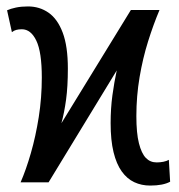

<svg xmlns="http://www.w3.org/2000/svg" viewBox="-20 -567 558 597"><path d="M44 0Q61 -39 76 -91Q91 -143 100.5 -203Q110 -263 110 -326Q110 -405 93 -440.5Q76 -476 48 -476Q38 -476 30.5 -474Q23 -472 17 -467L2 -535Q13 -540 29.5 -543.5Q46 -547 67 -547Q103 -547 131 -527.5Q159 -508 175 -465.5Q191 -423 191 -354Q191 -298 185.5 -257.5Q180 -217 171 -184L387 -536H476Q457 -491 440.5 -438.5Q424 -386 414 -327Q404 -268 404 -206Q404 -153 412 -121.5Q420 -90 433.5 -76Q447 -62 467 -62Q478 -62 488 -64Q498 -66 505 -70L509 -2Q498 4 482.5 7Q467 10 447 10Q420 10 397.5 -0.5Q375 -11 358.5 -34Q342 -57 333 -94Q324 -131 324 -184Q324 -230 329.5 -270.5Q335 -311 343 -348L131 0Z"/></svg>

Font: Noto Sans Display Condensed
Style: Regular
Weight: 400
Width: 3
Designer: Monotype Design Team
Foundry: Monotype Imaging Inc.
Version: Version 2.003